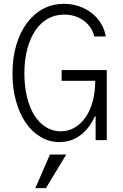

<svg xmlns="http://www.w3.org/2000/svg" viewBox="-20 -730 640 1000"><path d="M301 -309H476Q476 -251 463 -202.5Q450 -154 426 -119.5Q402 -85 369 -65.5Q336 -46 296 -46Q254 -46 219 -68Q184 -90 159 -129.5Q134 -169 120.5 -225Q107 -281 107 -348Q107 -418 122 -474.5Q137 -531 164 -571Q191 -611 229 -632.5Q267 -654 314 -654Q373 -654 416 -622.5Q459 -591 471 -540H531Q525 -577 505.5 -608.5Q486 -640 457 -662.5Q428 -685 391 -697.5Q354 -710 313 -710Q253 -710 204 -683.5Q155 -657 119.5 -609Q84 -561 64.5 -494.5Q45 -428 45 -347Q45 -269 63.5 -203Q82 -137 114.5 -90Q147 -43 192 -16.5Q237 10 290 10Q338 10 377.5 -12Q417 -34 445.5 -73.5Q474 -113 489.5 -168Q505 -223 505 -289L470 -124H478V0H536V-365H301ZM325 75H240L164 250H219Z"/></svg>

Font: CommitMonoV142 ExtLt
Style: Regular
Weight: 200
Monospace: yes
Designer: Eigil Nikolajsen
Foundry: Eigil Nikolajsen
Version: Version 1.142